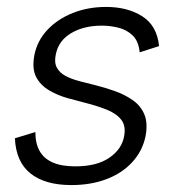

<svg xmlns="http://www.w3.org/2000/svg" viewBox="-20 -527 510 554"><path d="M82 -146Q82 -113 94.5 -91Q107 -69 132.5 -58Q158 -47 197 -47Q259 -47 295 -71.5Q331 -96 338 -133Q344 -164 329.5 -182Q315 -200 287 -211Q259 -222 227 -230Q203 -236 174.5 -244Q146 -252 121.5 -266.5Q97 -281 84.5 -304.5Q72 -328 79 -367Q87 -409 116.5 -440.5Q146 -472 190 -489.5Q234 -507 286 -507Q348 -507 390.5 -480Q433 -453 439 -394L383 -376Q380 -408 363 -424.5Q346 -441 322 -447Q298 -453 274 -453Q222 -453 185.5 -431.5Q149 -410 141 -370Q136 -347 144 -332Q152 -317 169 -308Q186 -299 208.5 -293Q231 -287 256 -281Q284 -274 312 -264Q340 -254 363 -238Q386 -222 396.5 -197Q407 -172 400 -134Q391 -91 361.5 -59Q332 -27 287 -10Q242 7 186 7Q110 7 68 -26.5Q26 -60 23 -128Z"/></svg>

Font: Albert Sans Light
Style: Italic
Weight: 300
Italic angle: -11.25°
Designer: Andreas Rasmussen
Foundry: a.Foundry
Version: Version 1.025